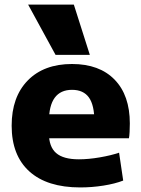

<svg xmlns="http://www.w3.org/2000/svg" viewBox="-20 -810 617 840"><path d="M331 10Q186 10 108.5 -60Q31 -130 31 -260Q31 -386 101.5 -458Q172 -530 295 -530Q415 -530 481.5 -461.5Q548 -393 548 -270Q548 -253 547 -233Q546 -213 544 -205H124V-310H414L393 -278Q393 -350 369 -383.5Q345 -417 295 -417Q245 -417 219.5 -382.5Q194 -348 194 -277V-227Q194 -168 225.5 -140.5Q257 -113 325 -113Q367 -113 416.5 -121.5Q466 -130 501 -142L519 -20Q483 -6 432.5 2Q382 10 331 10ZM223 -570 103 -790H303L373 -570Z"/></svg>

Font: M PLUS 1 Thin ExtraBold
Style: Regular
Weight: 800
Version: Version 1.001